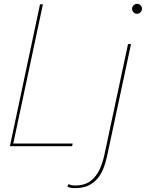

<svg xmlns="http://www.w3.org/2000/svg" viewBox="-20 -760 763 998"><path d="M31.5 0 188 -737.5H203L47.5 -7L42 -14H358L354.5 0ZM369 218Q353.5 218 343.8 215.2Q334 212.5 330 210L336.5 197Q342 200 349.2 202Q356.5 204 370.5 204Q421.5 204 452 179.8Q482.5 155.5 498.5 119.2Q514.5 83 522 47.5L645.5 -531H661L536.5 52Q529.5 84.5 518 114.2Q506.5 144 487.2 167.5Q468 191 439.2 204.5Q410.5 218 369 218ZM692.5 -688.5Q681.5 -688.5 674 -696Q666.5 -703.5 666.5 -714.5Q666.5 -721.5 670 -727.2Q673.5 -733 679.5 -736.5Q685.5 -740 692.5 -740Q703 -740 710.5 -732.5Q718 -725 718 -714.5Q718 -707.5 714.5 -701.5Q711 -695.5 705.2 -692Q699.5 -688.5 692.5 -688.5Z"/></svg>

Font: Epilogue Thin
Style: Italic
Weight: 250
Italic angle: -12°
Designer: Tyler Finck
Foundry: Etcetera Type Co
Version: Version 2.112